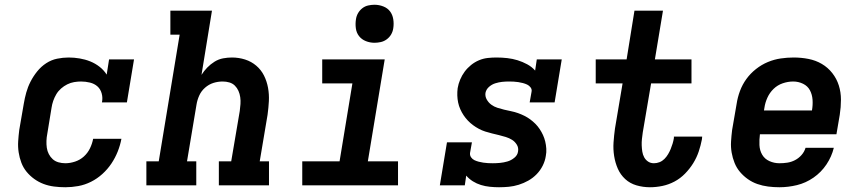

<svg xmlns="http://www.w3.org/2000/svg" viewBox="-20 -780 3640 808"><path d="M255 8Q231 8 207.5 5Q184 2 163 -6Q142 -14 124 -27Q106 -40 92 -57Q78 -74 70 -95Q62 -116 58.5 -139Q55 -162 56.5 -185.5Q58 -209 61 -233L80 -343Q84 -367 90.5 -390.5Q97 -414 108.5 -436.5Q120 -459 136.5 -479.5Q153 -500 174.5 -514Q196 -528 220.5 -533Q245 -538 269 -538Q292 -538 315.5 -534Q339 -530 360 -521.5Q381 -513 399 -499Q417 -485 429 -466L439 -530H544L514 -349H409Q413 -368 408 -386.5Q403 -405 390 -416.5Q377 -428 358.5 -432.5Q340 -437 321 -437Q307 -437 292 -434.5Q277 -432 263 -425Q249 -418 237 -407.5Q225 -397 217 -383.5Q209 -370 204 -355.5Q199 -341 197 -327L179 -217Q176 -202 175.5 -187Q175 -172 177 -158Q179 -144 185.5 -131.5Q192 -119 202 -110Q212 -101 226 -97Q240 -93 255 -93Q275 -93 296 -100Q317 -107 333 -121.5Q349 -136 358.5 -155.5Q368 -175 372 -196H491Q486 -169 475.5 -142.5Q465 -116 449 -92Q433 -68 411 -48Q389 -28 363 -15Q337 -2 309.5 3Q282 8 255 8Z M596 0V-101H648L736 -634H697V-735H872L828 -465Q838 -481 852 -495.5Q866 -510 883 -520.5Q900 -531 919 -534.5Q938 -538 956 -538Q985 -538 1011.5 -529.5Q1038 -521 1058.5 -503.5Q1079 -486 1091 -462Q1103 -438 1108 -410.5Q1113 -383 1111.5 -354.5Q1110 -326 1106 -297L1073 -101H1112V0H901V-101H953L989 -313Q991 -328 992 -342.5Q993 -357 991 -371Q989 -385 983.5 -397.5Q978 -410 968.5 -419.5Q959 -429 945.5 -433Q932 -437 917 -437Q897 -437 878 -431Q859 -425 843 -411Q827 -397 818.5 -378Q810 -359 807 -340L767 -101H806V0Z M1252 0V-101H1409L1463 -429H1336V-530H1599L1528 -101H1655V0ZM1556 -600Q1537 -600 1519.5 -607Q1502 -614 1491 -628Q1480 -642 1477.5 -661Q1475 -680 1478 -699Q1480 -713 1487 -725Q1494 -737 1505 -745.5Q1516 -754 1529.5 -757Q1543 -760 1556 -760Q1575 -760 1593 -753Q1611 -746 1621.5 -732Q1632 -718 1635 -699Q1638 -680 1635 -661Q1633 -647 1626 -635Q1619 -623 1607.5 -614.5Q1596 -606 1582.5 -603Q1569 -600 1556 -600Z M2080 8Q2061 8 2041.5 6Q2022 4 2004 -1.5Q1986 -7 1970 -17Q1954 -27 1942 -41L1936 0H1831L1861 -181H1966L1958 -136Q1957 -126 1962.5 -118Q1968 -110 1976.5 -106Q1985 -102 1994.5 -99.5Q2004 -97 2014 -95.5Q2024 -94 2034 -93.5Q2044 -93 2054 -93Q2069 -93 2084.5 -94.5Q2100 -96 2115.5 -100.5Q2131 -105 2144.5 -116Q2158 -127 2160 -142Q2163 -158 2155 -171Q2147 -184 2135 -191.5Q2123 -199 2108.5 -203.5Q2094 -208 2079.5 -211.5Q2065 -215 2050.5 -218.5Q2036 -222 2022 -226.5Q2008 -231 1995 -238Q1982 -245 1970.5 -253.5Q1959 -262 1949 -272.5Q1939 -283 1931 -295Q1923 -307 1917 -320.5Q1911 -334 1908 -348.5Q1905 -363 1904.5 -378Q1904 -393 1906 -409Q1909 -427 1916.5 -445Q1924 -463 1935.5 -478.5Q1947 -494 1962.5 -506.5Q1978 -519 1996 -526.5Q2014 -534 2032.5 -536Q2051 -538 2069 -538Q2092 -538 2114.5 -535.5Q2137 -533 2158 -526.5Q2179 -520 2198.5 -509.5Q2218 -499 2232 -483L2239 -530H2344L2314 -349H2209L2217 -394Q2219 -404 2213 -412Q2207 -420 2198.5 -424Q2190 -428 2180.5 -430.5Q2171 -433 2161 -434.5Q2151 -436 2141.5 -436.5Q2132 -437 2122 -437Q2107 -437 2093 -435.5Q2079 -434 2064.5 -429.5Q2050 -425 2038 -414.5Q2026 -404 2023 -389Q2021 -374 2028.5 -361Q2036 -348 2047.5 -339.5Q2059 -331 2073 -326.5Q2087 -322 2101.5 -318.5Q2116 -315 2131 -312Q2146 -309 2160 -304Q2174 -299 2187 -292.5Q2200 -286 2211.5 -277.5Q2223 -269 2233 -259Q2243 -249 2251 -237Q2259 -225 2265 -212Q2271 -199 2274.5 -184.5Q2278 -170 2279 -154.5Q2280 -139 2277 -124Q2274 -103 2264 -83Q2254 -63 2238.5 -47Q2223 -31 2203.5 -20Q2184 -9 2163 -2.5Q2142 4 2121.5 6Q2101 8 2080 8Z M2715 8Q2686 8 2658.5 0Q2631 -8 2611 -26.5Q2591 -45 2580 -70Q2569 -95 2564.5 -123.5Q2560 -152 2562 -181Q2564 -210 2568 -239L2600 -429H2487V-530H2617L2650 -735H2770L2736 -530H2890V-429H2720L2685 -223Q2683 -209 2681.5 -195.5Q2680 -182 2680.5 -168.5Q2681 -155 2683 -142Q2685 -129 2691 -118Q2697 -107 2707.5 -100Q2718 -93 2732 -93Q2744 -93 2755.5 -97.5Q2767 -102 2776 -111Q2785 -120 2791.5 -131Q2798 -142 2802.5 -153Q2807 -164 2810.5 -175.5Q2814 -187 2816 -199Q2816 -201 2816 -202Q2816 -203 2816 -205H2935Q2935 -202 2934.5 -199.5Q2934 -197 2934 -194Q2929 -168 2920.5 -142.5Q2912 -117 2897.5 -93.5Q2883 -70 2863 -49.5Q2843 -29 2818.5 -16Q2794 -3 2767.5 2.5Q2741 8 2715 8Z M3260 8Q3236 8 3212.5 5Q3189 2 3167.5 -5.5Q3146 -13 3127.5 -26Q3109 -39 3094.5 -56Q3080 -73 3071.5 -94Q3063 -115 3059 -138Q3055 -161 3056.5 -185Q3058 -209 3061 -233L3080 -343Q3084 -370 3094 -397Q3104 -424 3121 -447.5Q3138 -471 3161.5 -489.5Q3185 -508 3211.5 -519Q3238 -530 3265.5 -534Q3293 -538 3320 -538Q3352 -538 3382.5 -532Q3413 -526 3438.5 -511Q3464 -496 3482.5 -472.5Q3501 -449 3510 -420.5Q3519 -392 3519 -360.5Q3519 -329 3514 -297L3500 -215H3178Q3175 -192 3176 -169.5Q3177 -147 3187.5 -129Q3198 -111 3218 -102Q3238 -93 3260 -93Q3277 -93 3293.5 -95.5Q3310 -98 3325.5 -106Q3341 -114 3353 -127.5Q3365 -141 3370 -158H3489Q3480 -121 3458 -88Q3436 -55 3403.5 -32.5Q3371 -10 3334 -1Q3297 8 3260 8ZM3195 -315H3397Q3401 -338 3399.5 -360Q3398 -382 3388.5 -400Q3379 -418 3359.5 -427.5Q3340 -437 3318 -437Q3296 -437 3274 -429.5Q3252 -422 3235.5 -406Q3219 -390 3209.5 -369Q3200 -348 3197 -327Z"/></svg>

Font: Iosevka Curly Slab ExObl
Style: Bold
Weight: 700
Width: 7
Italic angle: -9°
Monospace: yes
Designer: Belleve Invis
Foundry: Belleve Invis
Version: Version 11.0.0; ttfautohint (v1.8.3)